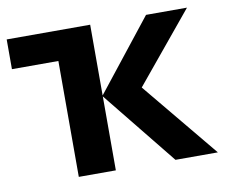

<svg xmlns="http://www.w3.org/2000/svg" viewBox="-62 -582 771 658"><g transform="rotate(-10 323.0 -253.5)"><path d="M0 -506.8H290.5V-260.7L484.9 -506.8H627.4L427.2 -264.2L645.5 0H498L290.5 -257.3V0H161.6V-403.3H0Z"/></g></svg>

Font: Bpm'online Open Sans
Style: Bold
Weight: 700
Foundry: Ascender Corporation
Version: Version 1.10